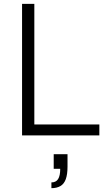

<svg xmlns="http://www.w3.org/2000/svg" viewBox="-20 -706 546 1001"><path d="M95 0V-686H159V-57H498V0ZM248 275V245Q272 245 283 227.5Q294 210 294 174H260V98H332V163Q332 203 323 228Q314 253 295 264Q276 275 248 275Z"/></svg>

Font: Archivo SemiBold ExtraLight
Style: Regular
Weight: 250
Version: Version 2.001